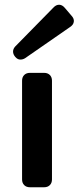

<svg xmlns="http://www.w3.org/2000/svg" viewBox="-20 -789 331 809"><path d="M86 -544Q77 -538 65.5 -538Q54 -538 44.5 -549Q35 -560 35 -571.5Q35 -583 44 -593L205 -757Q216 -769 229 -769Q242 -769 253 -756L282 -722Q293 -710 291 -697Q289 -684 275 -675ZM73 -33V-449Q73 -464 82 -473Q91 -482 106 -482H166Q181 -482 190 -473Q199 -464 199 -449V-33Q199 -18 190 -9Q181 0 166 0H106Q91 0 82 -9Q73 -18 73 -33Z"/></svg>

Font: Tsunagi Gothic Black
Style: Regular
Weight: 900
Designer: Yoshimichi Ohira
Foundry: Positype
Version: Version 1.001